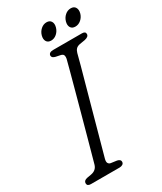

<svg xmlns="http://www.w3.org/2000/svg" viewBox="-210 -918 841 995"><g transform="rotate(-30 211.0 -421.0)"><path d="M154.5 -78Q150 -61 154.5 -53Q159 -45 168.5 -43L204.5 -38Q224.5 -33.5 224 -20Q224 -10 216 -5Q208 0 197.5 0H26Q4 0 4 -17Q4 -33.5 26 -38L51.5 -42.5Q84 -48.5 92.5 -78.5Q96.5 -92.5 107.2 -131.5Q118 -170.5 133 -225Q148 -279.5 164.5 -340Q181 -400.5 196.5 -457.5Q212 -514.5 224 -559.2Q236 -604 241.5 -625.5Q244 -637.5 241 -646Q238 -654.5 224 -657.5L197 -663Q176.5 -668 176.5 -681.5Q177.5 -700 205 -700H376Q397 -700 397 -684.5Q397 -668 371.5 -662.5L338.5 -657Q324 -654 316.2 -646Q308.5 -638 304.5 -624Q299 -602 286.8 -557Q274.5 -512 258.5 -454.8Q242.5 -397.5 226 -337.2Q209.5 -277 194.5 -222.8Q179.5 -168.5 168.8 -129.8Q158 -91 154.5 -78ZM220 -747Q201 -747 193 -760.5Q185 -774 190.5 -794.5Q196 -814.5 211.2 -828Q226.5 -841.5 245.5 -841.5Q264.5 -841.5 272.5 -828Q280.5 -814.5 275 -794.5Q269.5 -774 254.2 -760.5Q239 -747 220 -747ZM365 -747Q345.5 -747 337.5 -760.5Q329.5 -774 335 -794.5Q340.5 -814.5 355.8 -828Q371 -841.5 390.5 -841.5Q409.5 -841.5 417.5 -828Q425.5 -814.5 420.5 -794.5Q415 -774 399.5 -760.5Q384 -747 365 -747Z"/></g></svg>

Font: Fraunces 144pt SuperSoft Light
Style: Italic
Weight: 300
Italic angle: -16°
Version: Version 1.000;[b76b70a41]